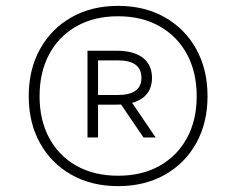

<svg xmlns="http://www.w3.org/2000/svg" viewBox="-20 -769 806 655"><path d="M383 -134Q292.5 -134 223.8 -172.8Q155 -211.5 116.5 -280.8Q78 -350 78 -441Q78 -532 116.5 -601.5Q155 -671 223.8 -710Q292.5 -749 383 -749Q473.5 -749 542.2 -710Q611 -671 649.5 -601.5Q688 -532 688 -441Q688 -350 649.5 -280.8Q611 -211.5 542.2 -172.8Q473.5 -134 383 -134ZM469.5 -300 390.5 -416 423.5 -429 511 -300ZM383 -169.5Q464 -169.5 524.2 -203.2Q584.5 -237 617.8 -298Q651 -359 651 -441Q651 -523 617.8 -584.2Q584.5 -645.5 524.2 -679.5Q464 -713.5 383 -713.5Q301.5 -713.5 241.2 -679.5Q181 -645.5 148 -584.2Q115 -523 115 -441Q115 -359 148 -298Q181 -237 241.2 -203.2Q301.5 -169.5 383 -169.5ZM278.5 -300V-596H376Q436.5 -596 467.5 -571.8Q498.5 -547.5 498.5 -503.5Q498.5 -459.5 468 -435.8Q437.5 -412 376 -412H314.5V-300ZM314.5 -445H382.5Q462.5 -445 462.5 -503.5Q462.5 -563 382.5 -563H314.5Z"/></svg>

Font: Encode Sans Condensed Thin ExtraLight
Style: Regular
Weight: 250
Version: Version 3.002